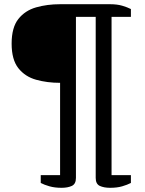

<svg xmlns="http://www.w3.org/2000/svg" viewBox="-20 -770 690 911"><path d="M35.2 -563Q35.2 -639.6 67.1 -679.9Q99.1 -720.2 151.4 -735.1Q203.6 -750 265.1 -750H502.4Q535.6 -750 559.8 -742.9Q584 -735.8 601.1 -727.1V-689.9H509.3V61H601.1V98.1Q584 106.9 559.8 114Q535.6 121.1 502.4 121.1Q473.1 121.1 453.6 112.1Q434.1 103 434.1 74.2V-689.9H340.3V74.2Q340.3 103 320.8 112.1Q301.3 121.1 272.5 121.1Q239.7 121.1 214.8 114Q189.9 106.9 173.3 98.1V61H265.1V-377Q203.6 -377 151.4 -391.6Q99.1 -406.2 67.1 -446.5Q35.2 -486.8 35.2 -563Z"/></svg>

Font: Artifika
Style: Regular
Weight: 400
Designer: Yulya Zhdanova, Ivan Petrov | Cyreal.org
Foundry: Cyreal.org
Version: Version 1.102; ttfautohint (v1.8.4.7-5d5b)